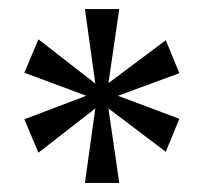

<svg xmlns="http://www.w3.org/2000/svg" viewBox="-20 -780 453 425"><path d="M168 -375 191 -540 65 -442 34 -516 171 -568 34 -619 65 -693 191 -595 168 -760H244L220 -596L347 -691L377 -618L241 -568L377 -517L347 -444L220 -540L244 -375Z"/></svg>

Font: Noto Serif Armenian Condensed
Style: Regular
Weight: 400
Width: 3
Designer: Monotype Design Team
Foundry: Monotype Imaging Inc.
Version: Version 2.008; ttfautohint (v1.8.4.7-5d5b)